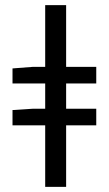

<svg xmlns="http://www.w3.org/2000/svg" viewBox="-20 -732 425 752"><path d="M29 -241V-301L107 -306H357V-241ZM29 -405V-464L107 -470H357V-405ZM157 0V-712H239V0Z"/></svg>

Font: Source Sans 3 ExtraLight
Style: Regular
Weight: 400
Version: Version 3.052;hotconv 1.1.0;makeotfexe 2.6.0